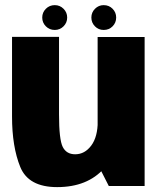

<svg xmlns="http://www.w3.org/2000/svg" viewBox="-20 -742 640 766"><path d="M414 0H557V-594.5H369.5V-87.5ZM215.5 -595H28V-277.5Q28 -156.5 60.8 -76Q93.5 4.5 208 4.5Q329 4.5 395.8 -70.8Q462.5 -146 462.5 -230.5L370 -259.5Q370 -196 344 -161.2Q318 -126.5 280 -126.5Q245 -126.5 230.2 -156Q215.5 -185.5 215.5 -285.5ZM198.5 -622.5Q219 -622.5 233.5 -637Q248 -651.5 248 -672Q248 -692.5 233.5 -707Q219 -721.5 198.5 -721.5Q177.5 -721.5 163 -707Q148.5 -692.5 148.5 -672Q148.5 -651.5 163 -637Q177.5 -622.5 198.5 -622.5ZM393.5 -622.5Q415 -622.5 429.2 -637Q443.5 -651.5 443.5 -672Q443.5 -692.5 429.2 -707Q415 -721.5 393.5 -721.5Q373.5 -721.5 359 -707Q344.5 -692.5 344.5 -672Q344.5 -651.5 358.8 -637Q373 -622.5 393.5 -622.5Z"/></svg>

Font: Anybody SemiCondensed ExtraBold
Style: Regular
Weight: 800
Width: 4
Version: Version 1.113;gftools[0.9.25]